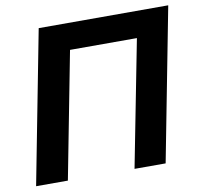

<svg xmlns="http://www.w3.org/2000/svg" viewBox="-77 -770 889 851"><g transform="rotate(-10 367.0 -344.0)"><path d="M601 0H461L572 -569H271L161 0H18L151 -688H734Z"/></g></svg>

Font: Libra Sans
Style: Bold Italic
Weight: 700
Italic angle: -12°
Foundry: Context Ltd
Version: Version 1.002